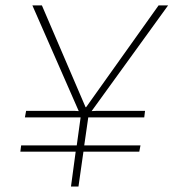

<svg xmlns="http://www.w3.org/2000/svg" viewBox="-20 -680 633 700"><path d="M132.8 -660.2 292 -289.1H293.9L558.1 -660.2H592.8L314 -274.9L334 -275.9H508.8L505.9 -252H301.8L287.1 -149.9H492.2L487.8 -127H284.2L266.1 0H238.8L255.9 -127H54.2L57.1 -149.9H259.8L273.9 -252H70.8L75.2 -275.9H250L267.1 -274.9L98.1 -660.2Z"/></svg>

Font: Human Sans ExtraLight
Style: Italic
Weight: 200
Italic angle: -8°
Designer: Tim Radville
Foundry: Continuum
Version: Version 1.000;FEAKit 1.0